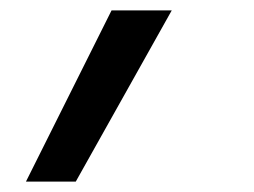

<svg xmlns="http://www.w3.org/2000/svg" viewBox="-20 -166 490 370"><path d="M30 184 195 -146H311L126 184Z"/></svg>

Font: Iosevka Custom Medium Oblique
Style: Regular
Weight: 500
Italic angle: -9°
Designer: Belleve Invis
Foundry: Belleve Invis
Version: Version 27.0.1